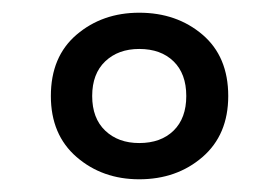

<svg xmlns="http://www.w3.org/2000/svg" viewBox="-20 -759 439 302"><path d="M199 -477Q141 -477 100.5 -512Q60 -547 60 -608Q60 -670 100.5 -704.5Q141 -739 199 -739Q258 -739 298.5 -704.5Q339 -670 339 -608Q339 -547 298.5 -512Q258 -477 199 -477ZM199 -534Q233 -534 253 -553.5Q273 -573 273 -608Q273 -643 253 -662.5Q233 -682 199 -682Q166 -682 145.5 -662.5Q125 -643 125 -608Q125 -573 145.5 -553.5Q166 -534 199 -534Z"/></svg>

Font: Kufam Medium
Style: Regular
Weight: 500
Designer: Wael Morcos, Artur Schmal
Foundry: Original Type
Version: Version 1.300; ttfautohint (v1.8.3)